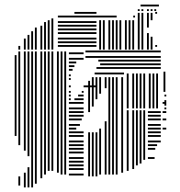

<svg xmlns="http://www.w3.org/2000/svg" viewBox="-20 -760 782 836"><path d="M52 -168H44V-520H52ZM68 48H60V8H68ZM68 -128H60V-536H68ZM92 56H84V-8H92ZM92 -104H84V-536H92ZM108 56H100V-32H108ZM108 -80H100V-536H108ZM124 56H116V-536H124ZM140 40H132V-536H140ZM164 16H156V-536H164ZM180 0H172V-536H180ZM196 -16H188V-536H196ZM212 -16H204V-536H212ZM236 -8H228V-536H236ZM252 0H244V-536H252ZM268 0H260V-536H268ZM344 4H280V-4H344ZM344 -20H280V-28H344ZM344 -36H280V-44H344ZM344 -52H280V-60H344ZM344 -68H280V-76H344ZM344 -92H280V-100H344ZM344 -108H280V-116H344ZM344 -124H280V-132H344ZM344 -140H280V-148H344ZM344 -164H280V-172H344ZM344 -180H280V-188H344ZM312 -196H280V-204H312ZM328 -212H280V-220H328ZM336 -236H280V-244H336ZM344 -252H280V-260H344ZM344 -268H280V-276H344ZM344 -284H280V-292H344ZM344 -308H280V-316H344ZM288 -324H280V-332H288ZM344 -324H304V-332H344ZM288 -340H280V-348H288ZM344 -340H320V-348H344ZM288 -356H280V-364H288ZM344 -356H336V-364H344ZM288 -380H280V-388H288ZM402 -380H344V-388H402ZM288 -412H280V-420H288ZM288 -428H280V-436H288ZM296 -452H280V-460H296ZM304 -468H280V-476H304ZM312 -484H280V-492H312ZM344 -500H280V-508H344ZM344 -524H280V-532H344ZM372 8H364V-184H372ZM372 -272H364V-408H372ZM388 8H380V-184H388ZM388 -296H380V-424H388ZM404 8H396V-184H404ZM404 -328H396V-424H404ZM420 0H412V-200H420ZM420 -352H412V-424H420ZM444 0H436V-232H444ZM444 -376H436V-424H444ZM460 0H452V-424H460ZM476 0H468V-424H476ZM492 0H484V-424H492ZM516 -8H508V-424H516ZM520 -436H392V-444H520ZM520 -460H400V-468H520ZM520 -476H416V-484H520ZM520 -492H408V-500H520ZM520 -508H352V-516H520ZM520 -532H352V-540H520ZM540 -16H532V-280H540ZM564 -24H556V-280H564ZM580 -40H572V-280H580ZM596 -48H588V-280H596ZM612 -64H604V-280H612ZM653 -68H624V-76H653ZM656 -108H624V-116H656ZM664 -124H624V-132H664ZM680 -140H624V-148H680ZM680 -164H624V-172H680ZM680 -180H624V-188H680ZM680 -196H624V-204H680ZM680 -212H624V-220H680ZM680 -236H624V-244H680ZM680 -252H624V-260H680ZM680 -268H624V-276H680ZM540 -288H532V-440H540ZM564 -288H556V-440H564ZM580 -288H572V-440H580ZM596 -288H588V-440H596ZM612 -288H604V-440H612ZM636 -288H628V-440H636ZM652 -288H644V-440H652ZM668 -288H660V-440H668ZM680 -460H520V-468H680ZM680 -476H520V-484H680ZM680 -492H520V-500H680ZM680 -508H520V-516H680ZM680 -532H520V-540H680ZM704 -196H688V-204H704ZM704 -236H688V-244H704ZM704 -268H688V-276H704ZM704 -308H688V-316H704ZM704 -268H696V-276H704ZM704 -284H696V-292H704ZM704 -300H696V-308H704ZM704 -316H696V-324H704ZM704 -340H696V-348H704ZM700 -360H692V-448H700ZM68 -544H60V-560H68ZM92 -544H84V-592H92ZM108 -544H100V-608H108ZM124 -544H116V-624H124ZM140 -544H132V-640H140ZM164 -544H156V-648H164ZM180 -544H172V-664H180ZM196 -544H188V-672H196ZM212 -544H204V-680H212ZM400 -556H232V-564H400ZM400 -572H232V-580H400ZM400 -588H232V-596H400ZM400 -612H232V-620H400ZM400 -628H232V-636H400ZM400 -644H232V-652H400ZM400 -660H232V-668H400ZM400 -684H232V-692H400ZM400 -700H304V-708H400ZM420 -544H412V-672H420ZM436 -544H428V-672H436ZM460 -544H452V-672H460ZM476 -544H468V-672H476ZM492 -544H484V-672H492ZM508 -544H500V-672H508ZM532 -544H524V-672H532ZM548 -544H540V-672H548ZM564 -544H556V-672H564ZM488 -684H400V-692H488ZM568 -684H560V-692H568ZM588 -544H580V-704H588ZM604 -544H596V-704H604ZM628 -544H620V-616H628ZM628 -640H620V-704H628ZM644 -544H636V-600H644ZM644 -672H636V-704H644ZM664 -556H656V-564H664ZM664 -700H656V-708H664ZM588 -712H580V-720H588ZM604 -712H596V-720H604ZM628 -712H620V-720H628ZM644 -712H636V-720H644ZM660 -712H652V-720H660ZM672 -732H592V-740H672Z"/></svg>

Font: Rubik Lines
Style: Regular
Weight: 400
Designer: Hubert and Fischer, NaN
Foundry: Hubert and Fischer, NaN
Version: Version 2.201